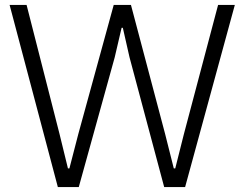

<svg xmlns="http://www.w3.org/2000/svg" viewBox="-20 -760 990 780"><path d="M19 -740H88L222 -215L256 -76H262L298 -215L442 -740H512L651 -215L686 -76H692L727 -215L866 -740H934L732 0H647L506 -528L479 -647H474L446 -527L300 0H215Z"/></svg>

Font: Encode Sans Narrow
Style: Light
Weight: 300
Designer: Pablo Impallari, Andres Torresi
Foundry: Pablo Impallari, Andres Torresi
Version: Version 1.000; ttfautohint (v1.00) -l 8 -r 50 -G 200 -x 14 -